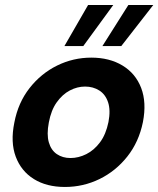

<svg xmlns="http://www.w3.org/2000/svg" viewBox="-20 -736 629 763"><path d="M238 7Q165 7 114.5 -24.5Q64 -56 42.5 -113.5Q21 -171 37 -249Q52 -328 97.5 -386Q143 -444 207 -475.5Q271 -507 343 -507Q415 -507 467 -475.5Q519 -444 541 -386.5Q563 -329 548 -251Q532 -172 486 -114Q440 -56 375.5 -24.5Q311 7 238 7ZM260 -108Q292 -108 323 -123.5Q354 -139 377.5 -170.5Q401 -202 411 -251Q420 -298 409.5 -329.5Q399 -361 374.5 -376.5Q350 -392 318 -392Q287 -392 257.5 -376.5Q228 -361 205.5 -329.5Q183 -298 174 -249Q165 -202 174 -170.5Q183 -139 206 -123.5Q229 -108 260 -108ZM430 -716 311 -553H236L330 -716ZM589 -716 462 -553H387L490 -716Z"/></svg>

Font: Albert Sans
Style: Bold Italic
Weight: 700
Italic angle: -11.25°
Designer: Andreas Rasmussen
Foundry: a.Foundry
Version: Version 1.025